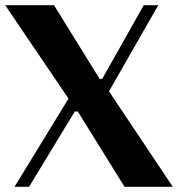

<svg xmlns="http://www.w3.org/2000/svg" viewBox="-20 -720 686 740"><path d="M36 0H92L268 -290H280L460 0H646L400 -368L590 -700H534L374 -416H364L188 -700H0L244 -340Z"/></svg>

Font: Ribes
Style: Bold
Weight: 900
Designer: Luigi Gorlero
Foundry: Collletttivo
Version: Version 2.100;Glyphs 3.1.2 (3151)